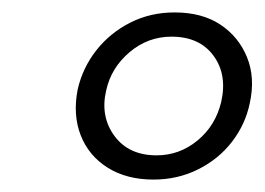

<svg xmlns="http://www.w3.org/2000/svg" viewBox="-20 -682 426 309"><path d="M227 -393Q184 -393 153.5 -412Q123 -431 110 -464Q97 -497 105 -538Q113 -573 135 -601Q157 -629 189.5 -645.5Q222 -662 261 -662Q305 -662 334.5 -642.5Q364 -623 377.5 -590Q391 -557 382 -516Q375 -482 353.5 -454Q332 -426 299 -409.5Q266 -393 227 -393ZM232 -432Q269 -432 298 -456Q327 -480 336 -518Q346 -562 323.5 -592.5Q301 -623 256 -623Q218 -623 188.5 -598Q159 -573 151 -537Q141 -495 164 -463.5Q187 -432 232 -432Z"/></svg>

Font: Ysabeau Infant Light
Style: Italic
Weight: 300
Italic angle: -12°
Designer: Christian Thalmann (Catharsis Fonts)
Version: Version 2.001;gftools[0.9.30]; featfreeze: ss01,ss02,lnum